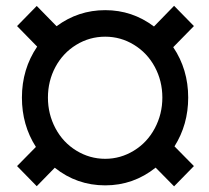

<svg xmlns="http://www.w3.org/2000/svg" viewBox="-20 -638 732 671"><path d="M523.9 -52.2Q446.3 9.8 347.7 9.8Q248.5 9.8 171.4 -51.8L108.4 12.7L39.6 -57.6L105.5 -124.5Q56.6 -200.7 56.6 -296.9Q56.6 -396.5 109.9 -475.1L39.6 -546.9L108.4 -617.2L177.7 -546.4Q253.4 -602.5 347.7 -602.5Q442.4 -602.5 518.1 -545.4L588.4 -617.7L657.7 -546.9L585.4 -473.1Q637.7 -395.5 637.7 -296.9Q637.7 -202.6 589.8 -126.5L657.7 -57.6L588.4 13.2ZM147.5 -296.9Q147.5 -239.3 173.8 -189.7Q200.2 -140.1 246.8 -111.6Q293.5 -83 347.7 -83Q401.4 -83 448 -111.6Q494.6 -140.1 521 -189.7Q547.4 -239.3 547.4 -296.9Q547.4 -355 521 -404.1Q494.6 -453.1 448.2 -481.4Q401.9 -509.8 347.7 -509.8Q293 -509.8 246.6 -481.4Q200.2 -453.1 173.8 -404.1Q147.5 -355 147.5 -296.9Z"/></svg>

Font: Shabnam FD
Style: Bold-FD
Weight: 700
Foundry: DejaVu fonts team - Redesigned by Saber Rastikerdar - Based on Vazir font
Version: Version 5.0.1